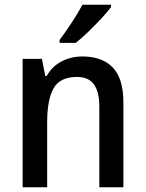

<svg xmlns="http://www.w3.org/2000/svg" viewBox="-20 -786 611 806"><path d="M326 -549Q409 -549 453.5 -502.5Q498 -456 498 -356V0H397V-338Q397 -400 374.5 -431.5Q352 -463 303 -463Q232 -463 205 -415.5Q178 -368 178 -273V0H75V-539H156L170 -467H176Q199 -508 239 -528.5Q279 -549 326 -549ZM446 -756Q432 -737 405.5 -708.5Q379 -680 350 -652Q321 -624 298 -606H230V-618Q254 -650 281 -691Q308 -732 326 -766H446Z"/></svg>

Font: Noto Sans Thai SemCond Med
Style: Regular
Weight: 500
Width: 4
Designer: Monotype Design Team
Foundry: Monotype Imaging Inc.
Version: Version 2.002; ttfautohint (v1.8.4.7-5d5b)